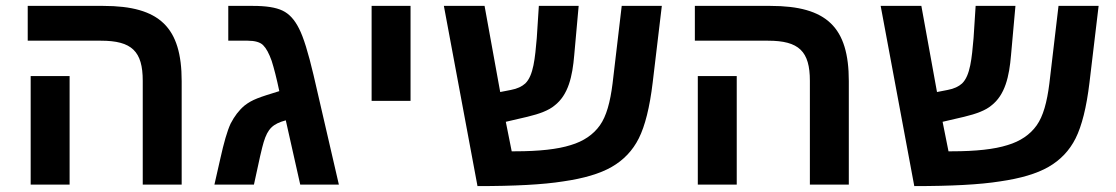

<svg xmlns="http://www.w3.org/2000/svg" viewBox="-20 -626 3783 651"><path d="M596 0V-351C596 -533 522 -606 330 -606H74V-488H322C427 -488 464 -452 464 -352V0ZM216 -368H84V0H216Z M707 0H841C858 -81 869 -128 874 -144C888 -190 905 -206 949 -218L998 0H1129L1043 -372C1025 -448 1009 -500 994 -529C979 -559 961 -579 938 -590C915 -601 882 -606 838 -606H754V-488H820C844 -488 862 -483 872 -473C883 -462 892 -445 901 -420C909 -395 918 -360 927 -317C859 -296 836 -289 809 -268C790 -252 775 -232 762 -207C750 -181 739 -142 727 -88Z M1240 -284H1372V-606H1240Z M1599 5C1724 5 1821 0 1890 -11C1959 -21 2014 -37 2054 -60C2094 -83 2125 -115 2146 -157C2167 -199 2183 -262 2193 -346L2224 -606H2088L2057 -343C2049 -279 2036 -232 2014 -201C1992 -170 1959 -147 1915 -134C1871 -120 1808 -113 1727 -113H1715L1695 -213L1768 -230C1810 -240 1841 -252 1860 -268C1907 -304 1921 -367 1927 -439L1942 -606H1807L1800 -497C1794 -429 1789 -370 1761 -343C1750 -333 1734 -325 1712 -321L1676 -314L1623 -606H1485Z M2858 0V-351C2858 -533 2784 -606 2592 -606H2336V-488H2584C2689 -488 2726 -452 2726 -352V0ZM2478 -368H2346V0H2478Z M3080 5C3205 5 3302 0 3371 -11C3440 -21 3495 -37 3535 -60C3575 -83 3606 -115 3627 -157C3648 -199 3664 -262 3674 -346L3705 -606H3569L3538 -343C3530 -279 3517 -232 3495 -201C3473 -170 3440 -147 3396 -134C3352 -120 3289 -113 3208 -113H3196L3176 -213L3249 -230C3291 -240 3322 -252 3341 -268C3388 -304 3402 -367 3408 -439L3423 -606H3288L3281 -497C3275 -429 3270 -370 3242 -343C3231 -333 3215 -325 3193 -321L3157 -314L3104 -606H2966Z"/></svg>

Font: Noto Sans Hebrew Droid
Style: Bold
Weight: 700
Designer: Monotype Design Team
Foundry: Monotype Imaging Inc.
Version: Version 1.100